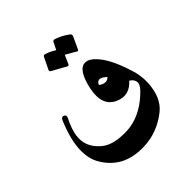

<svg xmlns="http://www.w3.org/2000/svg" viewBox="-213 -781 1112 1112"><g transform="rotate(-45 343.5 -225.0)"><path d="M436 -407Q465 -407 496 -374Q524 -345 547.5 -299Q571 -253 591 -190Q602 -159 606.5 -128.5Q611 -98 610 -70Q605 48 536 102Q489 139 439 157.5Q389 176 336 178Q157 186 79 41Q58 1 57 -56Q55 -142 107 -264Q116 -283 131 -276Q147 -269 137 -249Q90 -156 101 -95Q111 -37 165 6Q218 48 325 44Q431 40 526 -46Q573 -88 570 -113Q567 -137 542 -152Q485 -88 412 -119Q324 -155 351 -282Q379 -408 436 -407ZM468 -256Q443 -280 426 -280Q410 -280 400 -259Q416 -245 436 -243Q454 -242 468 -256ZM391 -622Q395 -630 407 -627Q429 -620 449.5 -609Q470 -598 489 -584Q499 -576 495 -566L460 -490Q455 -479 443 -488Q437 -492 422.5 -500.5Q408 -509 384 -522L360 -468Q355 -458 343 -466Q337 -470 316.5 -481Q296 -492 262 -511Q250 -517 256 -528L291 -600Q295 -608 307 -605Q338 -595 368 -576Z"/></g></svg>

Font: Amiri
Style: Bold Italic
Weight: 700
Italic angle: 10°
Designer: Khaled Hosny
Version: Version 0.113